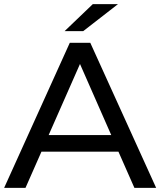

<svg xmlns="http://www.w3.org/2000/svg" viewBox="-21 -907 774 927"><path d="M-1 0 315.9 -700.2H415L732.9 0H627.9L550.8 -174.8H179.2L102.1 0ZM213.9 -254.9H516.1L365.2 -598.1ZM291 -756.8 427.2 -887.2H548.8L380.9 -756.8Z"/></svg>

Font: Montserrat Medium
Style: Regular
Weight: 500
Designer: Julieta Ulanovsky
Foundry: Julieta Ulanovsky
Version: Version 7.200